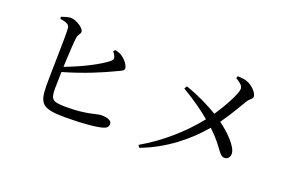

<svg xmlns="http://www.w3.org/2000/svg" viewBox="-96 -1093 2192 1454"><g transform="rotate(20 1000.0 -365.5)"><path d="M659 -604C666 -595 676 -582 681 -568C688 -550 684 -542 668 -528C605 -477 477 -412 346 -363C350 -457 355 -558 361 -601C365 -632 384 -638 384 -659C384 -685 322 -729 276 -731C252 -732 222 -720 198 -713L199 -697C249 -688 273 -680 277 -654C284 -612 272 -290 273 -185C275 -41 301 -8 491 -8C641 -8 744 -20 789 -34C811 -41 826 -52 826 -77C826 -104 793 -117 739 -117C708 -117 633 -84 479 -84C362 -84 342 -92 342 -186C342 -212 343 -263 345 -321C510 -368 648 -428 725 -465C763 -484 790 -490 790 -511C790 -533 762 -572 730 -594C713 -606 696 -612 672 -616Z M1605 -730C1640 -709 1665 -692 1665 -664C1665 -631 1607 -517 1541 -420C1472 -461 1384 -507 1275 -544L1262 -522C1363 -463 1441 -405 1496 -359C1392 -228 1249 -98 1082 -2L1095 17C1286 -54 1444 -182 1552 -311C1671 -201 1681 -132 1726 -132C1753 -132 1769 -151 1769 -180C1768 -237 1679 -323 1604 -378C1662 -460 1716 -554 1736 -587C1754 -619 1778 -622 1778 -642C1778 -673 1737 -714 1697 -733C1671 -745 1641 -746 1611 -748Z"/></g></svg>

Font: Noto Serif SC Medium
Style: Regular
Weight: 500
Designer: Ryoko NISHIZUKA 西塚涼子 (kana & ideographs); Frank Grießhammer (Latin, Greek & Cyrillic); Wenlong ZHANG 张文龙 (bopomofo); San
Foundry: Adobe Systems Incorporated
Version: Version 1.001;PS 1.001;hotconv 16.6.54;makeotf.lib2.5.65590